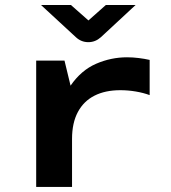

<svg xmlns="http://www.w3.org/2000/svg" viewBox="-20 -734 672 754"><path d="M122.1 0V-496H233.3L257.1 -397.6Q298.5 -457.9 357.2 -483.5Q416 -509 478.8 -509Q501.5 -509 524.6 -506.1Q547.7 -503.3 567.7 -498.7V-360.5Q543.3 -369.6 513 -374.7Q482.7 -379.8 452.5 -379.8Q393.3 -379.8 351 -358.3Q308.6 -336.8 285.8 -294.1Q262.9 -251.4 262.9 -188.3V0ZM326.9 -568.4Q299 -568.4 278 -587.9L141 -714.4H258.5L327.3 -653.7L395.7 -714.4H512.5L376.2 -587.9Q354.4 -568.4 326.9 -568.4Z"/></svg>

Font: Atkinson Hyperlegible Mono ExtraLight
Style: Regular
Weight: 200
Monospace: yes
Designer: Elliott Scott, Megan Eiswerth, Linus Boman, Theodore Petrosky, Letters from Sweden
Foundry: Applied Design Works, Letters from Sweden
Version: Version 2.001